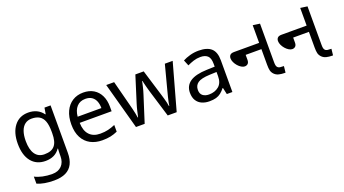

<svg xmlns="http://www.w3.org/2000/svg" viewBox="-61 -1219 3721 2074"><g transform="rotate(-20 1799.0 -181.5)"><path d="M275 -546Q328 -546 370.5 -526Q413 -506 443 -465H448L460 -536H530V9Q530 85 504 136.5Q478 188 425 214Q372 240 290 240Q232 240 183.5 231.5Q135 223 97 206V125Q135 145 186 156Q237 167 295 167Q364 167 403.5 126.5Q443 86 443 16V-5Q443 -17 444 -39.5Q445 -62 446 -71H442Q414 -30 372.5 -10Q331 10 276 10Q172 10 113.5 -63Q55 -136 55 -267Q55 -395 113.5 -470.5Q172 -546 275 -546ZM287 -472Q242 -472 210.5 -448Q179 -424 162.5 -378Q146 -332 146 -266Q146 -167 182.5 -114.5Q219 -62 289 -62Q330 -62 359 -72.5Q388 -83 407 -105.5Q426 -128 435 -163Q444 -198 444 -246V-267Q444 -340 427.5 -385Q411 -430 376 -451Q341 -472 287 -472Z M907 -546Q976 -546 1025.5 -516Q1075 -486 1101.5 -431.5Q1128 -377 1128 -304V-251H761Q763 -160 807.5 -112.5Q852 -65 932 -65Q983 -65 1022.5 -74.5Q1062 -84 1104 -102V-25Q1063 -7 1023 1.5Q983 10 928 10Q852 10 793.5 -21Q735 -52 702.5 -113.5Q670 -175 670 -264Q670 -352 699.5 -415Q729 -478 782.5 -512Q836 -546 907 -546ZM906 -474Q843 -474 806.5 -433.5Q770 -393 763 -321H1036Q1036 -367 1022 -401Q1008 -435 979.5 -454.5Q951 -474 906 -474Z M1590 -303Q1584 -324 1578 -344.5Q1572 -365 1567.5 -383.5Q1563 -402 1559 -418Q1555 -434 1553 -445H1549Q1547 -434 1543.5 -418Q1540 -402 1535.5 -383Q1531 -364 1525.5 -343.5Q1520 -323 1513 -302L1417 -1H1317L1170 -537H1261L1335 -251Q1343 -222 1350 -192.5Q1357 -163 1362.5 -136.5Q1368 -110 1370 -91H1374Q1377 -103 1381 -121Q1385 -139 1389.5 -159Q1394 -179 1399.5 -199Q1405 -219 1410 -235L1505 -537H1601L1693 -235Q1700 -212 1707.5 -186Q1715 -160 1721 -135.5Q1727 -111 1729 -92H1733Q1735 -109 1740.5 -134.5Q1746 -160 1753.5 -190.5Q1761 -221 1769 -251L1844 -537H1934L1785 -1H1682Z M2233 -545Q2331 -545 2378 -502Q2425 -459 2425 -365V0H2361L2344 -76H2340Q2317 -47 2292.5 -27.5Q2268 -8 2236.5 1Q2205 10 2160 10Q2112 10 2073.5 -7Q2035 -24 2013 -59.5Q1991 -95 1991 -149Q1991 -229 2054 -272.5Q2117 -316 2248 -320L2339 -323V-355Q2339 -422 2310 -448Q2281 -474 2228 -474Q2186 -474 2148 -461.5Q2110 -449 2077 -433L2050 -499Q2085 -518 2133 -531.5Q2181 -545 2233 -545ZM2259 -259Q2159 -255 2120.5 -227Q2082 -199 2082 -148Q2082 -103 2109.5 -82Q2137 -61 2180 -61Q2248 -61 2293 -98.5Q2338 -136 2338 -214V-262Z M3026 0Q2991 0 2960.5 -7.5Q2930 -15 2909 -37Q2890 -57 2884 -81.5Q2878 -106 2878 -148V-603L2958 -592V-152Q2958 -125 2961 -112.5Q2964 -100 2970 -92Q2981 -78 3002 -75.5Q3023 -73 3044 -73L3036 0ZM2646 -214Q2628 -214 2607.5 -226.5Q2587 -239 2569.5 -259Q2552 -279 2541 -302.5Q2530 -326 2530 -348Q2530 -371 2543.5 -385.5Q2557 -400 2590 -400H2914V-328H2697V-271Q2697 -242 2683 -228Q2669 -214 2646 -214Z M3572 0Q3537 0 3506.5 -7.5Q3476 -15 3455 -37Q3436 -57 3430 -81.5Q3424 -106 3424 -148V-603L3504 -592V-152Q3504 -125 3507 -112.5Q3510 -100 3516 -92Q3527 -78 3548 -75.5Q3569 -73 3590 -73L3582 0ZM3192 -214Q3174 -214 3153.5 -226.5Q3133 -239 3115.5 -259Q3098 -279 3087 -302.5Q3076 -326 3076 -348Q3076 -371 3089.5 -385.5Q3103 -400 3136 -400H3460V-328H3243V-271Q3243 -242 3229 -228Q3215 -214 3192 -214Z"/></g></svg>

Font: lguzrati15
Style: Book
Weight: 400
Designer: Jelle Bosma - Monotype Design Team, Universal Thirst
Foundry: Monotype Imaging Inc.
Version: Version 2.106